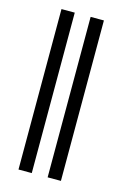

<svg xmlns="http://www.w3.org/2000/svg" viewBox="-113 -788 572 845"><g transform="rotate(15 173.0 -365.5)"><path d="M119.6 -731H59.1V0H119.6ZM252.4 -731H191.9V0H252.4Z"/></g></svg>

Font: Raveo Light
Style: Regular
Weight: 300
Designer: Jakub Foglar, Rasmus Andersson (Inter)
Foundry: Jakubfoglar.com
Version: Version 1.100;Glyphs 3.2.3 (3260)